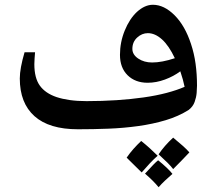

<svg xmlns="http://www.w3.org/2000/svg" viewBox="-20 -542 888 805"><path d="M307 0Q186 0 124.5 -55Q63 -110 63 -213Q63 -234 68 -261.5Q73 -289 83 -323H127Q126 -310 125 -297Q124 -284 124 -273Q124 -215 147 -183Q170 -151 217 -135Q241 -127 272.5 -122.5Q304 -118 343 -118Q408 -118 468.5 -122Q529 -126 582 -133.5Q635 -141 678.5 -152.5Q722 -164 754 -178Q751 -193 746.5 -209Q742 -225 736 -243Q708 -222 671.5 -208.5Q635 -195 599 -195Q547 -195 515 -226.5Q483 -258 483 -312Q483 -365 503 -414Q523 -463 554 -492Q587 -522 621 -522Q668 -522 712 -478Q756 -434 781 -357Q794 -318 800 -274.5Q806 -231 806 -183Q806 -171 804.5 -152.5Q803 -134 796 -114.5Q789 -95 771 -81Q728 -54 674.5 -38Q621 -22 560 -13.5Q499 -5 435 -2.5Q371 0 307 0ZM618 -280Q638 -280 662 -284.5Q686 -289 713 -298Q688 -351 659 -377Q630 -403 600 -403Q575 -403 555 -384.5Q535 -366 535 -337Q535 -313 559.5 -296.5Q584 -280 618 -280ZM706 35Q729 54 746.5 69.5Q764 85 774 97Q758 114 740.5 132Q723 150 706 167Q698 156 682.5 140.5Q667 125 645 105Q669 69 706 35ZM572 49Q592 65 609.5 81Q627 97 641 111Q625 125 608.5 142.5Q592 160 574 181Q558 165 542.5 150Q527 135 511 119Q524 100 539.5 82.5Q555 65 572 49ZM643 130Q684 163 703 187Q687 201 672 215Q657 229 645 243Q624 217 588 186Q609 163 622.5 149Q636 135 643 130Z"/></svg>

Font: Noto Naskh Arabic
Style: Regular
Weight: 400
Designer: Monotype Design Team, David Williams, Mohamad Dakak and Nizar Qandah
Foundry: Monotype Imaging Inc.
Version: Version 2.013